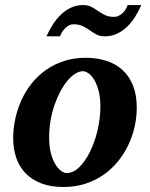

<svg xmlns="http://www.w3.org/2000/svg" viewBox="-20 -729 593 761"><path d="M377.9 -307.1Q377.9 -343.8 370.6 -370.1Q363.3 -396.5 352.8 -413.6Q342.3 -430.7 330.3 -438.7Q318.4 -446.8 309.1 -446.8Q293.9 -446.8 278.1 -436.8Q262.2 -426.8 247.3 -408.9Q232.4 -391.1 219.2 -366.5Q206.1 -341.8 196 -312.7Q186 -283.7 180.4 -251.2Q174.8 -218.8 174.8 -185.1Q174.8 -146.5 182.4 -119.4Q189.9 -92.3 200.9 -75.4Q211.9 -58.6 223.6 -50.8Q235.4 -43 244.1 -43Q270.5 -43 294.7 -66.9Q318.8 -90.8 337.4 -128.9Q356 -167 366.9 -213.9Q377.9 -260.7 377.9 -307.1ZM522 -303.2Q522 -263.7 513.2 -225.1Q504.4 -186.5 487.3 -151.6Q470.2 -116.7 445.3 -86.7Q420.4 -56.6 388.2 -34.7Q356 -12.7 316.7 -0.2Q277.3 12.2 231.9 12.2Q180.7 12.2 143.1 -2.4Q105.5 -17.1 80.8 -42.7Q56.2 -68.4 44.2 -103.8Q32.2 -139.2 32.2 -181.2Q32.2 -220.2 40.8 -259Q49.3 -297.9 65.7 -333.5Q82 -369.1 106.4 -399.4Q130.9 -429.7 162.8 -452.1Q194.8 -474.6 234.1 -487.3Q273.4 -500 319.8 -500Q365.7 -500 403.1 -487.5Q440.4 -475.1 466.8 -450.4Q493.2 -425.8 507.6 -388.9Q522 -352.1 522 -303.2ZM540 -709Q528.8 -683.1 514.4 -660.6Q500 -638.2 481.9 -621.3Q463.9 -604.5 442.1 -594.7Q420.4 -585 395 -585Q375 -585 361.8 -592.5Q348.6 -600.1 335.9 -608.9Q323.2 -617.7 308.3 -625.2Q293.5 -632.8 271 -632.8Q263.2 -632.8 255.1 -629.2Q247.1 -625.5 240 -618.9Q232.9 -612.3 227.3 -603.8Q221.7 -595.2 218.3 -585H164.1Q175.8 -610.8 190.4 -633.3Q205.1 -655.8 223.1 -672.6Q241.2 -689.5 262.7 -699.2Q284.2 -709 309.1 -709Q329.1 -709 342.5 -701.7Q356 -694.3 368.7 -685.5Q381.3 -676.8 396 -669.4Q410.6 -662.1 433.1 -662.1Q440.9 -662.1 449 -665.8Q457 -669.4 464.4 -675.8Q471.7 -682.1 477.3 -690.7Q482.9 -699.2 485.8 -709Z"/></svg>

Font: Charis SIL Eur
Style: Bold Italic
Weight: 700
Italic angle: -11°
Foundry: SIL International
Version: Version 5.000